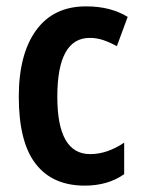

<svg xmlns="http://www.w3.org/2000/svg" viewBox="-20 -573 444 603"><path d="M246 10Q145 10 92 -58.5Q39 -127 39 -269Q39 -403 93.5 -478Q148 -553 250 -553Q290 -553 322.5 -544.5Q355 -536 381 -520L347 -428Q325 -440 304.5 -447Q284 -454 262 -454Q160 -454 160 -269Q160 -89 263 -89Q291 -89 318 -98.5Q345 -108 370 -125V-26Q319 10 246 10Z"/></svg>

Font: Avrile Sans Condensed SemiBold
Style: Regular
Weight: 600
Width: 3
Designer: Monotype Design Team
Foundry: Monotype Imaging Inc.
Version: Version 2.001;September 10, 2019;FontCreator 11.5.0.2425 64-